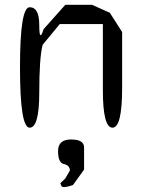

<svg xmlns="http://www.w3.org/2000/svg" viewBox="-20 -530 590 797"><path d="M362 -510 436 -477 487 -397V-166Q487 0 447 0Q407 0 407 -156V-430H228L157 -344Q143 -290 143 -146Q143 0 103 0Q63 0 63 -250Q63 -500 103 -500Q143 -500 143 -426Q143 -351 161 -409L251 -510ZM235 242Q229 231 232 229L251 211L270 178Q270 157 246 151Q221 147 221 97Q221 49 275 49Q329 49 329 82V174L283 238Q240 253 235 242Z"/></svg>

Font: Syne Mono
Style: Regular
Weight: 400
Monospace: yes
Designer: Lucas Descroix
Foundry: Bonjour Monde
Version: Version 2.000; ttfautohint (v1.8.3)